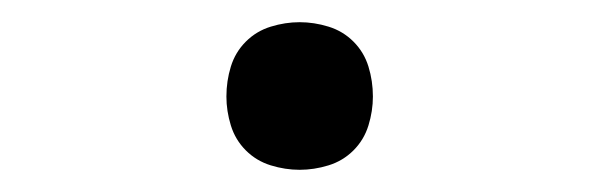

<svg xmlns="http://www.w3.org/2000/svg" viewBox="-20 -145 540 173"><path d="M250 8Q237 8 224 4Q211 0 201.5 -9.5Q192 -19 188 -32Q184 -45 184 -58Q184 -72 188 -85Q192 -98 201.5 -107.5Q211 -117 224 -121Q237 -125 250 -125Q263 -125 276 -121Q289 -117 298.5 -107.5Q308 -98 312 -85Q316 -72 316 -58Q316 -45 312 -32Q308 -19 298.5 -9.5Q289 0 276 4Q263 8 250 8Z"/></svg>

Font: Iosevka SS18 Light
Style: Regular
Weight: 300
Monospace: yes
Designer: Belleve Invis
Foundry: Belleve Invis
Version: Version 25.1.1; ttfautohint (v1.8.4)